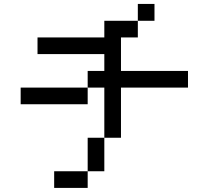

<svg xmlns="http://www.w3.org/2000/svg" viewBox="-20 -796 1040 957"><path d="M167 -526.4V-609.4H500V-692.4H667V-609.4H583V-442.4H917V-359.4H583V-109.4H500V57.6H417V-109.4H500V-359.4H417V-442.4H500V-526.4ZM83 -276.4V-359.4H417V-276.4ZM417 57.6V140.6H250V57.6ZM667 -692.4V-776.4H750V-692.4Z"/></svg>

Font: KH Dot Kodenmachou 12
Style: Regular
Weight: 400
Designer: Original version for X68000 by Keitarou Hiraki (http://hp.vector.co.jp/authors/VA000874/) / TrueType conversion by Homem
Version: Version 1.00.20150527